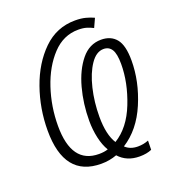

<svg xmlns="http://www.w3.org/2000/svg" viewBox="-138 -832 890 982"><g transform="rotate(-20 306.5 -341.5)"><path d="M521 30 522 -20Q495 -9 464 -9Q422 -9 396 -34Q486 -91 534.5 -205.5Q583 -320 583 -434Q583 -517 554 -552Q525 -587 472 -587Q408 -587 364 -533Q320 -479 297 -394.5Q274 -310 274 -217Q274 -169 284 -124Q294 -79 313 -48Q292 -41 264 -41Q115 -41 115 -247Q115 -352 147.5 -450Q180 -548 239.5 -611.5Q299 -675 380 -675Q407 -675 426 -669Q445 -663 460 -655L482 -703Q463 -712 438.5 -718.5Q414 -725 381 -725Q280 -725 207.5 -654Q135 -583 96 -472.5Q57 -362 57 -243Q57 10 258 10Q303 10 343 -5Q385 42 455 42Q494 42 521 30ZM330 -219Q330 -299 347.5 -372Q365 -445 396.5 -491.5Q428 -538 468 -538Q497 -538 512 -514.5Q527 -491 527 -435Q527 -334 484.5 -226Q442 -118 363 -70Q330 -121 330 -219Z"/></g></svg>

Font: Noto Sans UI SemiCondensed Light
Style: Italic
Weight: 300
Width: 4
Designer: Monotype Design Team
Foundry: Monotype Imaging Inc.
Version: 1.001